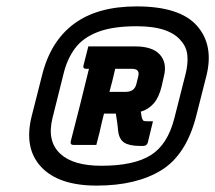

<svg xmlns="http://www.w3.org/2000/svg" viewBox="-20 -780 672 600"><path d="M407 -760Q542 -760 595.5 -699.5Q649 -639 625 -543L593 -417Q562 -296 484 -248Q406 -200 282 -200Q163 -200 108.5 -258.5Q54 -317 79 -417L111 -543Q137 -650 210.5 -705Q284 -760 407 -760ZM407 -698Q332 -698 285.5 -680Q239 -662 214.5 -629Q190 -596 179 -551L144 -411Q126 -338 169 -299Q209 -262 297 -262Q398 -262 451 -295Q504 -328 525 -411L560 -549Q568 -581 565.5 -607Q563 -633 546 -652Q529 -674 494.5 -686Q460 -698 407 -698ZM402 -635Q456 -635 479 -610Q502 -585 493 -545L485 -510Q477 -476 460.5 -457Q444 -438 420 -431Q422 -421 423 -413Q425 -406 427.5 -403.5Q430 -401 439 -401H458Q454 -385 449.5 -366Q445 -347 442 -335Q439 -324 428 -324H417Q384 -324 368 -334.5Q352 -345 349 -372Q348 -385 346 -398.5Q344 -412 342 -425H305Q302 -412 299 -401Q295 -382 290.5 -364Q286 -346 281 -327H210Q199 -327 201 -338Q216 -395 230 -451.5Q244 -508 258 -565H249Q238 -565 241 -576Q245 -591 248.5 -605.5Q252 -620 256 -635ZM391 -565H340Q336 -547 331.5 -529Q327 -511 322 -493H373Q400 -493 406 -517L412 -541Q415 -554 410 -559Q406 -565 391 -565Z"/></svg>

Font: Recursive Sn Lnr St XBd
Style: Italic
Weight: 800
Italic angle: -15°
Version: Version 1.079;hotconv 1.0.112;makeotfexe 2.5.65598; ttfautoh